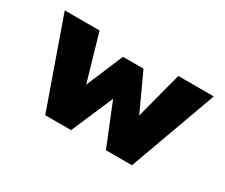

<svg xmlns="http://www.w3.org/2000/svg" viewBox="-94 -778 1195 1022"><g transform="rotate(30 504.0 -267.5)"><path d="M246 0 57 -535H271L362 -221L342 -223L449 -476H575L692 -223L673 -222L755 -535H973L779 0H619L495 -306L536 -305L405 0Z"/></g></svg>

Font: Lexend Giga Black
Style: Regular
Weight: 900
Designer: Bonnie Shaver-Troup, Thomas Jockin
Foundry: Lexend
Version: Version 1.007